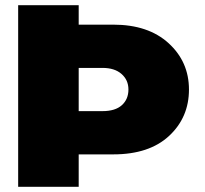

<svg xmlns="http://www.w3.org/2000/svg" viewBox="-20 -720 790 740"><path d="M50 0V-700H283.3V-625H416.7Q551.7 -625 630 -553.3Q708.3 -481.7 708.3 -375Q708.3 -267.5 631.7 -196.2Q555 -125 416.7 -125H283.3V0ZM283.3 -291.7H375Q424.2 -291.7 449.6 -314.6Q475 -337.5 475 -375Q475 -411.7 448.3 -435Q421.7 -458.3 375 -458.3H283.3Z"/></svg>

Font: BoonTook
Style: Regular
Weight: 400
Designer: Sungsit Sawaiwan
Foundry: FontUni
Version: Version 3.0